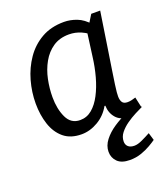

<svg xmlns="http://www.w3.org/2000/svg" viewBox="-131 -594 770 887"><g transform="rotate(-20 254.5 -151.0)"><path d="M418 -495H462Q447 -396 436.5 -328.5Q426 -261 419.5 -218.5Q413 -176 409.5 -151.5Q406 -127 405 -114.5Q404 -102 404 -94Q404 -76 411 -65Q418 -54 437 -54Q447 -54 457.5 -56.5Q468 -59 477 -62L488 -12Q472 -3 452 4Q432 11 413 11Q377 11 356 -13.5Q335 -38 334 -74H330Q307 -33 267.5 -10Q228 13 187 13Q133 13 99.5 -15Q66 -43 50.5 -90Q35 -137 35 -193Q35 -249 50.5 -304Q66 -359 97 -404Q128 -449 175 -476Q222 -503 286 -503Q317 -503 348.5 -491Q380 -479 407 -448V-389Q376 -416 347.5 -428.5Q319 -441 288 -441Q242 -441 209.5 -419Q177 -397 156.5 -360.5Q136 -324 127 -280.5Q118 -237 118 -194Q118 -136 138 -93.5Q158 -51 203 -51Q236 -51 261.5 -72.5Q287 -94 306 -130.5Q325 -167 337.5 -212.5Q350 -258 356 -307L371 -419ZM491 -11Q476 -4 453.5 7.5Q431 19 409 34.5Q387 50 372 69Q357 88 357 111Q357 127 367.5 136.5Q378 146 398 146Q414 146 436.5 135.5Q459 125 479 114L490 151Q479 159 458.5 171Q438 183 412 192Q386 201 356 201Q315 201 295 181Q275 161 275 132Q275 102 295.5 75.5Q316 49 347.5 28Q379 7 412.5 -7.5Q446 -22 473 -28Z"/></g></svg>

Font: Rosario
Style: Italic
Weight: 400
Italic angle: -8.05°
Designer: Hector Gatti
Foundry: Omnibus Type
Version: Version 1.201